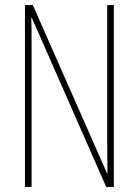

<svg xmlns="http://www.w3.org/2000/svg" viewBox="-20 -734 544 754"><path d="M427 0V-714H401V-181C401 -152 402 -99 402 -54H400L109 -714H78V0H104V-548C104 -604 104 -637 103 -664H105L397 0Z"/></svg>

Font: Noto Sans Myanmar ExtraCondensed Thin
Style: Regular
Weight: 100
Width: 2
Designer: Monotype Design Team
Foundry: Monotype Imaging Inc.
Version: Version 2.107